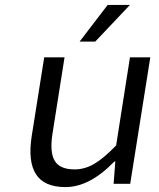

<svg xmlns="http://www.w3.org/2000/svg" viewBox="-20 -741 640 774"><path d="M300.8 -573.2 414.1 -721.2H503.9L363.8 -573.2ZM244.1 13.2Q158.2 13.2 125 -38.6Q91.8 -90.3 107.9 -192.9L158.2 -509.8H240.2L191.9 -204.1Q179.7 -128.4 200.2 -93.3Q220.7 -58.1 280.8 -58.1Q321.8 -58.1 360.1 -80.6Q398.4 -103 448.2 -154.8L503.9 -509.8H585.9L504.9 0H438L444.8 -89.8H440.9Q341.3 13.2 244.1 13.2Z"/></svg>

Font: Office Code Pro Italic
Style: Regular
Weight: 400
Italic angle: -9°
Designer: Nathan Rutzky & Paul D. Hunt
Foundry: Adobe Systems Incorporated
Version: Version 1.004;PS 001.004;hotconv 1.0.70;makeotf.lib2.5.58329